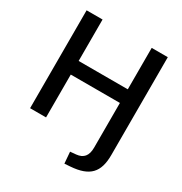

<svg xmlns="http://www.w3.org/2000/svg" viewBox="-206 -872 1160 1221"><g transform="rotate(30 374.0 -261.5)"><path d="M483.4 193.4C620.6 183.6 672.4 126.5 672.4 -0.5V-718.8H554.2V-414.6H193.4V-718.8H76.2V0H193.4V-314.5H554.2V13.7C554.2 74.2 528.3 103.5 477.1 108.4L434.6 112.3L441.4 196.3Z"/></g></svg>

Font: Winston Medium
Style: Regular
Weight: 500
Designer: Vernon Adams, Kim Jin-seong, David Berlow, Cristiano Sobral
Foundry: The Winston Project Authors
Version: Version 3.004